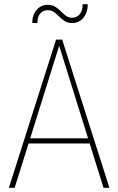

<svg xmlns="http://www.w3.org/2000/svg" viewBox="-20 -901 568 921"><path d="M266.6 -689.9 50.3 0H22.5L249 -710.9H272.5ZM476.6 0 261.2 -689.9 256.3 -710.9H278.3L504.9 0ZM416 -237.3V-212.9H111.8V-237.3ZM376.5 -880.9H400.9Q400.9 -854 391.1 -833.5Q381.3 -813 364.7 -801.8Q348.1 -790.5 327.1 -790.5Q305.2 -790.5 290.5 -799.8Q275.9 -809.1 264.2 -821.3Q252.4 -833.5 239.7 -842.8Q227.1 -852.1 209 -852.1Q188 -852.1 173.6 -836.9Q159.2 -821.8 159.2 -790L134.8 -791Q134.8 -817.4 144.5 -836.9Q154.3 -856.4 170.9 -867.2Q187.5 -877.9 208.5 -877.9Q230 -877.9 244.9 -868.7Q259.8 -859.4 271.7 -846.9Q283.7 -834.5 296.4 -825.2Q309.1 -815.9 326.7 -815.9Q348.1 -815.9 362.3 -832.8Q376.5 -849.6 376.5 -880.9Z"/></svg>

Font: Roboto Condensed Thin
Style: Regular
Weight: 250
Width: 3
Designer: Christian Robertson
Foundry: Google
Version: Version 3.009; 2024